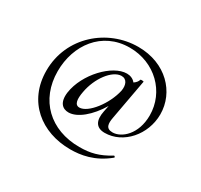

<svg xmlns="http://www.w3.org/2000/svg" viewBox="-128 -665 978 933"><g transform="rotate(30 361.0 -198.5)"><path d="M467 -53C571 -53 657 -152 657 -266C657 -389 557 -497 401 -497C229 -497 71 -364 71 -174C71 -1 200 100 362 100C420 100 494 89 568 28C571 26 566 18 562 20C501 57 456 68 395 68C231 68 120 -38 120 -199C120 -345 211 -473 367 -473C509 -473 615 -367 615 -236C615 -130 549 -74 499 -74C461 -74 459 -101 466 -138L507 -363C507 -365 491 -366 489 -364C486 -352 477 -342 466 -335C455 -350 436 -357 418 -357C337 -357 229 -244 213 -133C205 -73 232 -51 265 -51C314 -51 374 -101 419 -176L412 -141C401 -87 417 -53 467 -53ZM299 -98C272 -98 269 -130 277 -172C292 -257 349 -332 399 -334C431 -335 442 -306 436 -272C418 -189 348 -98 299 -98Z"/></g></svg>

Font: Cormorant Infant Book
Style: Regular
Weight: 500
Designer: Christian Thalmann (Catharsis Fonts)
Version: Version 1.000;PS 002.000;hotconv 1.0.88;makeotf.lib2.5.64775